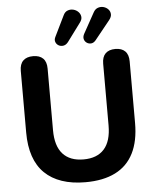

<svg xmlns="http://www.w3.org/2000/svg" viewBox="-62 -1005 867 1068"><g transform="rotate(-5 371.0 -471.0)"><path d="M372.2 10.5Q297.8 10.5 240.9 -8.8Q184 -28 145 -66Q106 -104 86.5 -161Q67 -218 67 -293.5V-637.5Q67 -675.5 86.4 -694.5Q105.8 -713.5 142 -713.5Q178.2 -713.5 197.5 -694.5Q216.8 -675.5 216.8 -637.5V-293.2Q216.8 -205.2 256.6 -161Q296.5 -116.8 372.2 -116.8Q448 -116.8 487.5 -161Q527 -205.2 527 -293.2V-637.5Q527 -675.5 546.2 -694.5Q565.5 -713.5 601.5 -713.5Q636.8 -713.5 655.9 -694.5Q675 -675.5 675 -637.5V-293.5Q675 -193.2 640.8 -125.2Q606.5 -57.2 539 -23.4Q471.5 10.5 372.2 10.5ZM342.2 -774.5Q330.8 -759.8 316.2 -757.1Q301.8 -754.5 289.6 -761Q277.5 -767.5 272.4 -780.5Q267.2 -793.5 275 -809.2L331.5 -925Q340.2 -943.8 355.9 -949.6Q371.5 -955.5 387.8 -951.5Q404 -947.5 415.2 -936.2Q426.5 -925 428.6 -909.2Q430.8 -893.5 417.2 -875.8ZM496 -770.8Q484.5 -757.2 470.8 -756Q457 -754.8 445.9 -762.4Q434.8 -770 431.2 -783.1Q427.8 -796.2 436 -812L499.2 -926.2Q509.2 -944.8 525 -950.1Q540.8 -955.5 556.2 -951.4Q571.8 -947.2 582.4 -936Q593 -924.8 593.9 -909.1Q594.8 -893.5 580.8 -876Z"/></g></svg>

Font: Nunito ExtraLight
Style: Regular
Weight: 200
Designer: Vernon Adams
Foundry: Vernon Adams
Version: Version 3.602;April 4, 2023;FontCreator 14.0.0.2856 64-bit